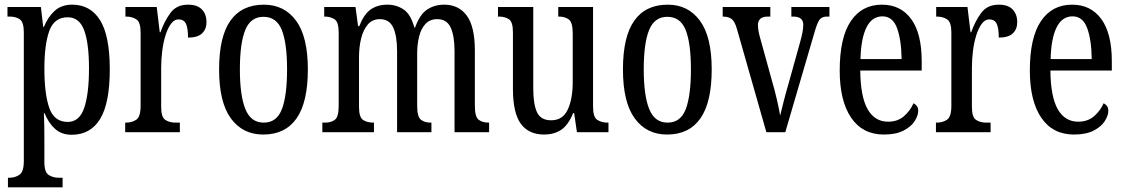

<svg xmlns="http://www.w3.org/2000/svg" viewBox="-20 -566 4818 822"><path d="M14 236V195H20Q44 195 63 182.5Q82 170 82 123V-427Q82 -471 65 -483Q48 -495 22 -495H12V-536H155L165 -451H168Q185 -493 214 -519.5Q243 -546 289 -546Q367 -546 408.5 -479.5Q450 -413 450 -269Q450 -124 408.5 -56.5Q367 11 287 11Q244 11 216 -14Q188 -39 171 -81H168Q169 -59 169.5 -30.5Q170 -2 170 33V128Q170 172 189 183.5Q208 195 231 195H248V236ZM270 -44Q320 -44 340.5 -104Q361 -164 361 -273Q361 -380 340.5 -436Q320 -492 270 -492Q212 -492 191 -433.5Q170 -375 170 -272Q170 -164 191 -104Q212 -44 270 -44Z M516 0V-41H519Q545 -41 563.5 -53.5Q582 -66 582 -113V-427Q582 -471 564 -483Q546 -495 520 -495H517V-536H651L664 -428H667Q684 -476 710 -511Q736 -546 785 -546Q825 -546 844.5 -525.5Q864 -505 864 -471Q864 -441 845 -423Q826 -405 785 -405Q785 -446 776 -464.5Q767 -483 744 -483Q726 -483 712 -464Q698 -445 688.5 -414.5Q679 -384 674.5 -347.5Q670 -311 670 -276V-108Q670 -64 688 -52.5Q706 -41 731 -41H750V0Z M1107 10Q1019 10 968.5 -59Q918 -128 918 -269Q918 -409 966.5 -477.5Q1015 -546 1110 -546Q1197 -546 1247.5 -477.5Q1298 -409 1298 -269Q1298 -128 1249.5 -59Q1201 10 1107 10ZM1109 -41Q1165 -41 1187 -99Q1209 -157 1209 -269Q1209 -381 1186.5 -437.5Q1164 -494 1108 -494Q1053 -494 1030 -437.5Q1007 -381 1007 -269Q1007 -157 1030.5 -99Q1054 -41 1109 -41Z M1360 0V-41H1372Q1398 -41 1414 -53.5Q1430 -66 1430 -113V-426Q1430 -471 1413 -483Q1396 -495 1370 -495H1368V-536H1502L1513 -454H1518Q1538 -505 1567 -525.5Q1596 -546 1639 -546Q1678 -546 1708.5 -525Q1739 -504 1754 -448H1757Q1777 -504 1808.5 -525Q1840 -546 1882 -546Q1944 -546 1978.5 -499Q2013 -452 2013 -349V-113Q2013 -66 2029 -53.5Q2045 -41 2072 -41H2074V0H1926V-347Q1926 -412 1909.5 -448Q1893 -484 1852 -484Q1820 -484 1801 -463Q1782 -442 1774 -408.5Q1766 -375 1766 -335V-113Q1766 -66 1782 -53.5Q1798 -41 1824 -41H1827V0H1680V-347Q1680 -412 1663.5 -448Q1647 -484 1606 -484Q1574 -484 1554.5 -461Q1535 -438 1526 -401Q1517 -364 1517 -321V-108Q1517 -63 1535 -52Q1553 -41 1579 -41H1581V0Z M2310 10Q2243 10 2209.5 -36.5Q2176 -83 2176 -186V-428Q2176 -472 2159 -483.5Q2142 -495 2116 -495H2112V-536H2263V-188Q2263 -120 2279 -85.5Q2295 -51 2340 -51Q2389 -51 2410.5 -96.5Q2432 -142 2432 -215V-422Q2432 -470 2415.5 -482.5Q2399 -495 2373 -495H2370V-536H2519V-109Q2519 -64 2537.5 -52.5Q2556 -41 2581 -41H2585V0H2450L2438 -82H2434Q2412 -29 2381.5 -9.5Q2351 10 2310 10Z M2836 10Q2748 10 2697.5 -59Q2647 -128 2647 -269Q2647 -409 2695.5 -477.5Q2744 -546 2839 -546Q2926 -546 2976.5 -477.5Q3027 -409 3027 -269Q3027 -128 2978.5 -59Q2930 10 2836 10ZM2838 -41Q2894 -41 2916 -99Q2938 -157 2938 -269Q2938 -381 2915.5 -437.5Q2893 -494 2837 -494Q2782 -494 2759 -437.5Q2736 -381 2736 -269Q2736 -157 2759.5 -99Q2783 -41 2838 -41Z M3135 -442Q3126 -474 3112.5 -484.5Q3099 -495 3074 -495V-536H3278V-495H3267Q3245 -495 3235 -485.5Q3225 -476 3225 -459Q3225 -446 3227.5 -432.5Q3230 -419 3234 -405L3285 -220Q3296 -183 3306 -140Q3316 -97 3320 -71Q3325 -91 3334 -127.5Q3343 -164 3356 -208L3405 -384Q3419 -432 3419 -460Q3419 -495 3376 -495H3368V-536H3531V-495H3520Q3497 -495 3487 -479.5Q3477 -464 3464 -417L3342 0H3261Z M3764 10Q3673 10 3624 -62Q3575 -134 3575 -264Q3575 -405 3622.5 -475.5Q3670 -546 3756 -546Q3836 -546 3881 -484.5Q3926 -423 3926 -304V-264H3663Q3664 -152 3694.5 -98.5Q3725 -45 3782 -45Q3823 -45 3850 -68.5Q3877 -92 3891 -124Q3899 -120 3905 -112.5Q3911 -105 3911 -91Q3911 -71 3895.5 -47Q3880 -23 3847.5 -6.5Q3815 10 3764 10ZM3840 -313Q3839 -395 3820.5 -445.5Q3802 -496 3758 -496Q3713 -496 3689.5 -448.5Q3666 -401 3664 -313Z M3987 0V-41H3990Q4016 -41 4034.5 -53.5Q4053 -66 4053 -113V-427Q4053 -471 4035 -483Q4017 -495 3991 -495H3988V-536H4122L4135 -428H4138Q4155 -476 4181 -511Q4207 -546 4256 -546Q4296 -546 4315.5 -525.5Q4335 -505 4335 -471Q4335 -441 4316 -423Q4297 -405 4256 -405Q4256 -446 4247 -464.5Q4238 -483 4215 -483Q4197 -483 4183 -464Q4169 -445 4159.5 -414.5Q4150 -384 4145.5 -347.5Q4141 -311 4141 -276V-108Q4141 -64 4159 -52.5Q4177 -41 4202 -41H4221V0Z M4578 10Q4487 10 4438 -62Q4389 -134 4389 -264Q4389 -405 4436.5 -475.5Q4484 -546 4570 -546Q4650 -546 4695 -484.5Q4740 -423 4740 -304V-264H4477Q4478 -152 4508.5 -98.5Q4539 -45 4596 -45Q4637 -45 4664 -68.5Q4691 -92 4705 -124Q4713 -120 4719 -112.5Q4725 -105 4725 -91Q4725 -71 4709.5 -47Q4694 -23 4661.5 -6.5Q4629 10 4578 10ZM4654 -313Q4653 -395 4634.5 -445.5Q4616 -496 4572 -496Q4527 -496 4503.5 -448.5Q4480 -401 4478 -313Z"/></svg>

Font: Noto Serif Lao ExtraCondensed
Style: Regular
Weight: 400
Width: 2
Designer: Monotype Design Team
Foundry: Monotype Imaging Inc.
Version: Version 2.003; ttfautohint (v1.8.4.7-5d5b)